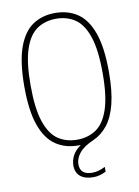

<svg xmlns="http://www.w3.org/2000/svg" viewBox="-101 -815 784 1082"><g transform="rotate(-10 291.0 -274.5)"><path d="M344 200Q297 200 270.5 178.5Q244 157 244 116Q244 87 258 59.8Q272 32.5 305 9H291Q218 9 163.5 -27.5Q109 -64 79 -147.2Q49 -230.5 49 -370Q49 -509.5 78.8 -592.8Q108.5 -676 162.8 -712.5Q217 -749 291 -749Q365 -749 419.2 -712.5Q473.5 -676 503.2 -592.8Q533 -509.5 533 -370Q533 -260 514.5 -186.8Q496 -113.5 461.2 -69.8Q426.5 -26 378 -5Q322.5 19 297.8 50Q273 81 273 114Q273 174 343 174Q359 174 376.5 169.5Q394 165 417 154V181Q380.5 200 344 200ZM291 -24Q353 -24 399.2 -54.8Q445.5 -85.5 471.2 -160.5Q497 -235.5 497 -368Q497 -502.5 471.2 -578.2Q445.5 -654 399.2 -685Q353 -716 291 -716Q229 -716 182.8 -685.2Q136.5 -654.5 110.8 -579.5Q85 -504.5 85 -372Q85 -237.5 110.8 -161.8Q136.5 -86 182.8 -55Q229 -24 291 -24Z"/></g></svg>

Font: Encode Sans Condensed Condensed Thin
Style: Regular
Weight: 100
Width: 3
Designer: Multiple Designers
Foundry: Impallari Type
Version: Version 3.000; ttfautohint (v1.8.3) -l 8 -r 50 -G 200 -x 14 